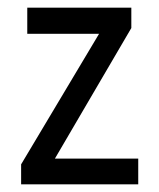

<svg xmlns="http://www.w3.org/2000/svg" viewBox="-20 -480 415 500"><path d="M35 0V-52L238 -392H51V-460H322V-407L123 -67H340V0Z"/></svg>

Font: Inconsolata Condensed Medium
Style: Regular
Weight: 500
Width: 3
Monospace: yes
Designer: Raph Levien, Cyreal, Brenton Simpson
Foundry: Raph Levien, Cyreal, Google
Version: Version 3.100; ttfautohint (v1.8.4.7-5d5b)